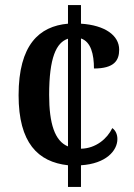

<svg xmlns="http://www.w3.org/2000/svg" viewBox="-20 -734 527 754"><path d="M247 -85V0H298V-85C396 -91 441 -142 441 -188C441 -206 434 -222 421 -231C401 -189 356 -151 298 -150V-583C337 -570 349 -521 349 -465C429 -465 448 -497 448 -539C448 -595 392 -635 298 -641V-714H247V-641C134 -631 53 -558 53 -360C53 -173 129 -98 247 -85ZM247 -582V-159C195 -180 173 -249 173 -361C173 -508 201 -567 247 -582Z"/></svg>

Font: Noto Serif Bengali Condensed
Style: Regular
Weight: 400
Width: 3
Designer: Juan Bruce, Universal Thirst, Indian Type Foundry and the Monotype Design Team.
Foundry: Monotype Imaging Inc.
Version: Version 2.003